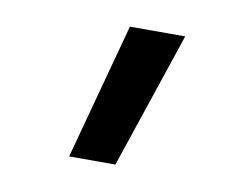

<svg xmlns="http://www.w3.org/2000/svg" viewBox="-48 -836 596 458"><g transform="rotate(10 250.0 -607.0)"><path d="M144 -442 233 -772H367L256 -442Z"/></g></svg>

Font: Moesevka
Style: Bold
Weight: 700
Monospace: yes
Designer: Belleve Invis
Foundry: Belleve Invis
Version: Version 32.5.0; ttfautohint (v1.8.4)